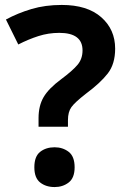

<svg xmlns="http://www.w3.org/2000/svg" viewBox="-20 -744 510 777"><path d="M136 -231H255V-258Q255 -291 269 -310.5Q283 -330 328 -365Q386 -408 416 -446.5Q446 -485 446 -547Q446 -625 389.5 -674.5Q333 -724 230 -724Q163 -724 107.5 -707.5Q52 -691 4 -665L54 -564Q95 -585 135.5 -598Q176 -611 220 -611Q314 -611 314 -540Q314 -506 294 -482Q274 -458 227 -423Q177 -386 156.5 -351Q136 -316 136 -266ZM119 -67Q119 -24 142.5 -5.5Q166 13 201 13Q234 13 258 -5.5Q282 -24 282 -67Q282 -111 258 -129.5Q234 -148 201 -148Q166 -148 142.5 -129.5Q119 -111 119 -67Z"/></svg>

Font: Noto Sans UI
Style: Bold
Weight: 700
Designer: Monotype Design Team
Foundry: Monotype Imaging Inc.
Version: Version 1.901